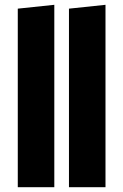

<svg xmlns="http://www.w3.org/2000/svg" viewBox="-20 -779 513 799"><path d="M206 0H54V-743L206 -759ZM419 0H267V-743L419 -759Z"/></svg>

Font: Trujillo ExtraBold
Style: Regular
Weight: 800
Designer: Fira Sans original fonts by bBox Type GmbH, Carrois Corporate GbR, & Edenspiekermann AG / Changes by Cristiano Sobral
Foundry: Fira Sans original fonts by bBox Type GmbH, Carrois Corporate GbR, & Edenspiekermann AG / Changes by Cristiano Sobral
Version: Version 4.301;July 28, 2020;FontCreator 13.0.0.2655 64-bit